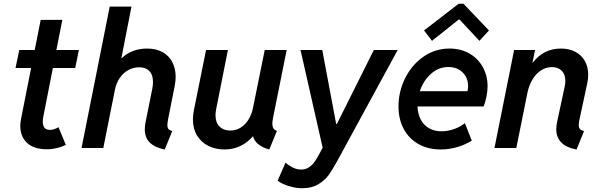

<svg xmlns="http://www.w3.org/2000/svg" viewBox="-20 -787 3196 1021"><path d="M87.9 -117.2Q87.9 -133.8 91.8 -154.3L145.5 -425.3H62.5L82.5 -521H164.6L196.3 -681.2H311.5L279.8 -521H399.4L379.9 -425.3H261.2L210 -165Q207.5 -153.3 207.5 -140.1Q207.5 -118.2 217 -107.2Q226.6 -96.2 245.1 -96.2Q257.3 -96.2 269.8 -100.6Q282.2 -105 291 -110.8L330.1 -16.6Q310.1 -6.3 283.2 0.2Q256.3 6.8 230 6.8Q160.2 6.8 124 -27.1Q87.9 -61 87.9 -117.2Z M750 -99.6Q750 -117.7 754.4 -138.7L789.6 -314Q793.5 -332 793.5 -351.6Q793.5 -389.6 774.2 -409.4Q754.9 -429.2 720.2 -429.2Q689.5 -429.2 662.6 -414.6Q635.7 -399.9 617.2 -373Q598.6 -346.2 591.3 -310.5L529.3 0H413.6L563.5 -752H679.2L625.5 -478H627.4Q653.3 -502.9 687.7 -515.9Q722.2 -528.8 761.7 -528.8Q812 -528.8 846.2 -508.8Q880.4 -488.8 897.2 -454.8Q914.1 -420.9 914.1 -377.9Q914.1 -357.9 909.2 -331.1L874 -153.8Q870.1 -132.8 870.1 -121.6Q870.1 -107.4 876 -100.6Q881.8 -93.8 896 -90.3L856 8.3Q802.7 -2.9 776.4 -29.1Q750 -55.2 750 -99.6Z M1005.9 -152.3Q1005.9 -173.8 1011.2 -201.7L1075.7 -521H1191.9L1129.4 -206.1Q1126 -189.5 1126 -173.8Q1126 -134.8 1147.7 -113.8Q1169.4 -92.8 1204.6 -92.8Q1235.8 -92.8 1260.7 -108.9Q1285.6 -125 1302 -152.1Q1318.4 -179.2 1325.2 -212.4L1387.7 -521H1504.4L1431.6 -158.7Q1428.2 -140.1 1428.2 -129.4Q1428.2 -114.7 1433.8 -105.2Q1439.5 -95.7 1452.6 -90.8L1412.1 7.8Q1375.5 -2 1353.8 -19.8Q1332 -37.6 1325.7 -61.5H1324.2Q1295.9 -28.8 1257.8 -10.5Q1219.7 7.8 1172.9 7.8Q1126 7.8 1087.9 -11.2Q1049.8 -30.3 1027.8 -66.4Q1005.9 -102.5 1005.9 -152.3Z M1456.5 173.3 1498.5 77.6Q1513.2 91.8 1535.6 103.3Q1558.1 114.7 1581.5 114.7Q1605.5 114.7 1624 101.8Q1642.6 88.9 1653.6 72.5Q1664.6 56.2 1677.2 33.2L1695.8 -1.5L1578.1 -521H1693.8L1767.6 -127.9H1771.5L1967.8 -521H2094.7L1772.5 70.8Q1748.5 114.7 1728.5 142.8Q1708.5 170.9 1673.3 192.4Q1638.2 213.9 1587.9 213.9Q1560.1 213.9 1533 207.3Q1505.9 200.7 1485.6 191.2Q1465.3 181.6 1456.5 173.3Z M2099.1 -220.7Q2099.1 -300.3 2134.5 -371.3Q2169.9 -442.4 2231.9 -485.6Q2293.9 -528.8 2370.6 -528.8Q2430.7 -528.8 2476.6 -502.2Q2522.5 -475.6 2547.6 -429.7Q2572.8 -383.8 2572.8 -328.6Q2572.8 -302.7 2566.7 -272.5Q2560.5 -242.2 2551.8 -220.7H2200.2Q2201.7 -181.6 2217 -151.9Q2232.4 -122.1 2260.7 -105.5Q2289.1 -88.9 2327.6 -88.9Q2361.8 -88.9 2395.3 -100.8Q2428.7 -112.8 2452.1 -132.3L2488.8 -39.1Q2453.1 -17.1 2410.6 -4.6Q2368.2 7.8 2323.7 7.8Q2255.9 7.8 2205.1 -21Q2154.3 -49.8 2126.7 -101.6Q2099.1 -153.3 2099.1 -220.7ZM2465.8 -302.2Q2469.2 -315.9 2469.2 -329.6Q2469.2 -358.4 2456.1 -381.3Q2442.9 -404.3 2419.2 -417.5Q2395.5 -430.7 2364.7 -430.7Q2312.5 -430.7 2272 -394.5Q2231.4 -358.4 2212.4 -302.2ZM2234.9 -625 2418.9 -767.1H2444.8L2580.1 -625L2529.3 -569.8L2423.8 -683.1H2419.4L2277.3 -569.8Z M2938 -99.6Q2938 -117.7 2942.4 -138.2L2982.9 -326.7Q2986.3 -342.3 2986.3 -357.4Q2986.3 -392.1 2966.8 -411.1Q2947.3 -430.2 2915 -430.2Q2883.8 -430.2 2856.9 -412.8Q2830.1 -395.5 2811.3 -364Q2792.5 -332.5 2784.2 -291L2725.6 0H2609.4L2713.9 -521H2825.2L2811.5 -454.1H2813.5Q2870.6 -528.8 2962.9 -528.8Q3006.3 -528.8 3039.1 -511.7Q3071.8 -494.6 3089.8 -463.1Q3107.9 -431.6 3107.9 -389.6Q3107.9 -367.2 3103 -344.7L3062 -153.8Q3057.6 -134.8 3057.6 -122.6Q3057.6 -107.9 3064.2 -100.6Q3070.8 -93.3 3085.9 -90.3L3045.9 8.3Q2989.7 -2.9 2963.9 -30.3Q2938 -57.6 2938 -99.6Z"/></svg>

Font: Reddit Sans Fudge SmBold Italic
Style: Regular
Weight: 600
Italic angle: -11.25°
Designer: Stephen Hutchings
Version: Version 1.013